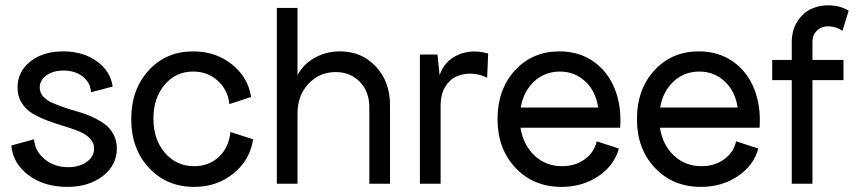

<svg xmlns="http://www.w3.org/2000/svg" viewBox="-20 -711 3308 743"><path d="M240.2 12.2Q150.9 12.2 90.3 -33.2Q29.8 -78.6 23.9 -147.9L111.8 -171.9Q114.7 -126.5 152.6 -95.2Q190.4 -64 244.1 -64Q286.6 -64 315.4 -84.5Q344.2 -105 344.2 -136.2Q344.2 -158.7 327.9 -175.5Q311.5 -192.4 285.4 -202.9Q259.3 -213.4 227.8 -222.9Q196.3 -232.4 164.6 -244.1Q132.8 -255.9 106.7 -271.2Q80.6 -286.6 64.2 -312.3Q47.9 -337.9 47.9 -372.1Q47.9 -433.6 97.2 -472.9Q146.5 -512.2 224.1 -512.2Q301.3 -512.2 354.5 -474.1Q407.7 -436 416 -376L332 -354Q330.6 -390.6 300.8 -414.3Q271 -438 226.1 -438Q185.5 -438 159.7 -419.4Q133.8 -400.9 133.8 -372.1Q133.8 -353 146.7 -338.1Q159.7 -323.2 180.4 -314Q201.2 -304.7 228 -295.4Q254.9 -286.1 283 -278.3Q311 -270.5 337.9 -258.1Q364.7 -245.6 385.5 -230.5Q406.2 -215.3 419.2 -191.2Q432.1 -167 432.1 -136.2Q432.1 -71.8 377.9 -29.8Q323.7 12.2 240.2 12.2Z M731.4 12.2Q625 12.2 556.4 -61.5Q487.8 -135.3 487.8 -250Q487.8 -364.7 555.2 -438.5Q622.6 -512.2 727.5 -512.2Q814 -512.2 876.7 -462.6Q939.5 -413.1 951.7 -335.9L867.7 -308.1Q861.8 -363.3 822.5 -398.7Q783.2 -434.1 727.5 -434.1Q660.2 -434.1 616.9 -382.8Q573.7 -331.5 573.7 -252Q573.7 -171.4 618.2 -119.6Q662.6 -67.9 731.4 -67.9Q788.6 -67.9 827.1 -104Q865.7 -140.1 871.6 -200.2L959.5 -171.9Q947.3 -91.3 883.3 -39.6Q819.3 12.2 731.4 12.2Z M1051.3 0V-680.2H1131.3V-419.9Q1152.8 -461.9 1197.5 -487.1Q1242.2 -512.2 1295.4 -512.2Q1379.9 -512.2 1434.6 -453.4Q1489.3 -394.5 1489.3 -304.2V0H1409.2V-295.9Q1409.2 -356 1372.8 -394Q1336.4 -432.1 1279.3 -432.1Q1215.8 -432.1 1173.6 -386.7Q1131.3 -341.3 1131.3 -272V0Z M1605 0V-500H1672.9L1681.2 -419.9Q1699.7 -475.1 1752.2 -498.5Q1804.7 -522 1869.1 -503.9L1865.2 -410.2Q1835 -425.3 1803.2 -426Q1771.5 -426.8 1745.1 -414.6Q1718.8 -402.3 1701.9 -373.5Q1685.1 -344.7 1685.1 -304.2V0Z M2152.8 12.2Q2044.4 12.2 1974.9 -61.5Q1905.3 -135.3 1905.3 -250Q1905.3 -364.7 1972.7 -438.5Q2040 -512.2 2145 -512.2Q2220.2 -512.2 2276.1 -473.4Q2332 -434.6 2358.9 -367.4Q2385.7 -300.3 2379.9 -216.8H1994.1Q2004.9 -149.9 2048.6 -108.9Q2092.3 -67.9 2155.3 -67.9Q2206.1 -67.9 2242.9 -94.7Q2279.8 -121.6 2289.1 -164.1L2375 -136.2Q2356.9 -70.3 2295.4 -29.1Q2233.9 12.2 2152.8 12.2ZM1995.1 -294.9H2294.9Q2285.6 -357.9 2244.9 -396Q2204.1 -434.1 2147 -434.1Q2088.4 -434.1 2047.1 -395.8Q2005.9 -357.4 1995.1 -294.9Z M2692.4 12.2Q2584 12.2 2514.4 -61.5Q2444.8 -135.3 2444.8 -250Q2444.8 -364.7 2512.2 -438.5Q2579.6 -512.2 2684.6 -512.2Q2759.8 -512.2 2815.7 -473.4Q2871.6 -434.6 2898.4 -367.4Q2925.3 -300.3 2919.4 -216.8H2533.7Q2544.4 -149.9 2588.1 -108.9Q2631.8 -67.9 2694.8 -67.9Q2745.6 -67.9 2782.5 -94.7Q2819.3 -121.6 2828.6 -164.1L2914.6 -136.2Q2896.5 -70.3 2835 -29.1Q2773.4 12.2 2692.4 12.2ZM2534.7 -294.9H2834.5Q2825.2 -357.9 2784.4 -396Q2743.7 -434.1 2686.5 -434.1Q2627.9 -434.1 2586.7 -395.8Q2545.4 -357.4 2534.7 -294.9Z M3043.9 -547.9Q3043.9 -594.2 3065.9 -628.4Q3087.9 -662.6 3120.8 -677.2Q3153.8 -691.9 3192.6 -690.4Q3231.4 -689 3264.2 -669.9L3240.2 -591.8Q3216.3 -607.9 3189.2 -609.1Q3162.1 -610.4 3143.1 -594Q3124 -577.6 3124 -547.9V-479H3244.1V-400.9H3124V0H3043.9V-400.9H2968.3V-479H3043.9Z"/></svg>

Font: Apfel Grotezk
Style: Regular
Weight: 400
Designer: Luigi Gorlero
Foundry: © 2023, Luigi Gorlero & Collletttivo
Version: Version 2.000;Glyphs 3.2 (3217)